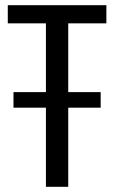

<svg xmlns="http://www.w3.org/2000/svg" viewBox="-20 -720 440 740"><path d="M32 -305V-365H157V-630H10V-700H390V-630H243V-365H368V-305H243V0H157V-305Z"/></svg>

Font: Strait
Style: Regular
Weight: 400
Designer: Eduardo Rodriguez Tunni
Foundry: Eduardo Rodriguez Tunni
Version: Version 1.002; ttfautohint (v1.8.4.7-5d5b);gftools[0.9.23]